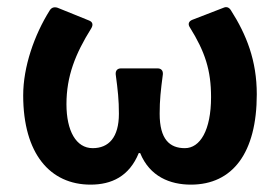

<svg xmlns="http://www.w3.org/2000/svg" viewBox="-20 -498 771 529"><path d="M43.9 -235.4C43.9 -74.2 118.2 10.7 229.5 10.7C287.1 10.7 335.9 -11.7 362.3 -76.2H366.2C392.6 -11.7 448.2 10.7 505.9 10.7C621.1 10.7 687.5 -77.1 687.5 -238.3C687.5 -331.1 659.2 -402.3 616.2 -469.7C611.3 -477.5 604.5 -480.5 595.7 -476.6L509.8 -443.4C500 -439.5 497.1 -431.6 502.9 -422.9C544.9 -355.5 561.5 -304.7 561.5 -230.5C561.5 -138.7 531.2 -89.8 489.3 -89.8C447.3 -89.8 419.9 -114.3 419.9 -184.6C419.9 -222.7 422.9 -249 428.7 -293C429.7 -303.7 423.8 -309.6 414.1 -309.6H313.5C303.7 -309.6 297.9 -303.7 298.8 -293C304.7 -249 307.6 -222.7 307.6 -184.6C307.6 -119.1 279.3 -89.8 235.4 -89.8C189.5 -89.8 163.1 -137.7 163.1 -210.9C163.1 -288.1 187.5 -349.6 231.4 -419.9C237.3 -429.7 235.4 -437.5 225.6 -441.4L138.7 -476.6C129.9 -479.5 122.1 -477.5 117.2 -469.7C74.2 -401.4 43.9 -313.5 43.9 -235.4Z"/></svg>

Font: Ed Sans Neue SemiBold
Style: Regular
Weight: 600
Designer: Stephen Hutchings
Version: Version 1.004;PS 001.004;hotconv 1.0.88;makeotf.lib2.5.64775